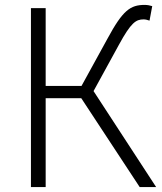

<svg xmlns="http://www.w3.org/2000/svg" viewBox="-20 -762 661 782"><path d="M361 -391 464 -579C514 -671 534 -683 565 -683C572 -683 581 -681 589 -678L600 -737C591 -740 580 -742 569 -742C511 -742 480 -720 418 -605L312 -412H166V-729H106V0H166V-362H311L549 0H616Z"/></svg>

Font: Noto Sans CJK KR Light
Style: Regular
Weight: 300
Designer: Ryoko NISHIZUKA (kana & ideographs); Paul D. Hunt (Latin, Greek & Cyrillic); Wenlong ZHANG (bopomofo); Sandoll Communica
Foundry: Adobe Systems Incorporated
Version: Version 1.004;PS 1.004;hotconv 1.0.82;makeotf.lib2.5.63406